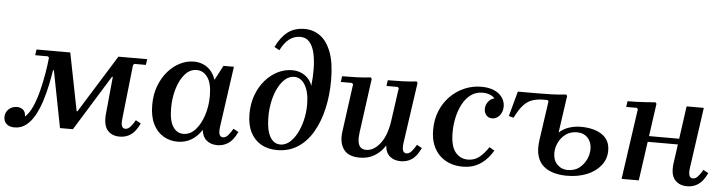

<svg xmlns="http://www.w3.org/2000/svg" viewBox="-72 -939 4362 1156"><g transform="rotate(5 2109.0 -361.5)"><path d="M39 10Q9 10 -8.5 -5.5Q-26 -21 -26 -47Q-26 -75 -6 -94.5Q14 -114 45 -114Q64 -114 80 -102.5Q96 -91 97 -61Q123 -84 142 -127.5Q161 -171 174.5 -224.5Q188 -278 197 -331.5Q206 -385 210 -427L203 -434H126L131 -469H335L404 -120H409L626 -469H800L795 -434H726L718 -427L682 -100Q678 -67 684.5 -53.5Q691 -40 705 -40Q721 -40 735.5 -56Q750 -72 764 -97L795 -80Q771 -29 741.5 -9.5Q712 10 675 10Q626 10 600.5 -21.5Q575 -53 581 -118L603 -345H598L391 -10H313L246 -354H241Q235 -314 225 -266Q215 -218 200 -169.5Q185 -121 163 -80Q141 -39 110.5 -14.5Q80 10 39 10Z M854 -198Q854 -261 873.5 -312.5Q893 -364 925.5 -401.5Q958 -439 998.5 -459Q1039 -479 1081 -479Q1114 -479 1140.5 -467Q1167 -455 1186 -432.5Q1205 -410 1214 -380L1261 -469H1324L1272 -100Q1268 -67 1274.5 -53.5Q1281 -40 1295 -40Q1311 -40 1325.5 -56Q1340 -72 1354 -97L1385 -80Q1361 -29 1331 -9.5Q1301 10 1265 10Q1226 10 1200.5 -11Q1175 -32 1170 -74Q1144 -33 1107 -11.5Q1070 10 1025 10Q977 10 938 -13.5Q899 -37 876.5 -83Q854 -129 854 -198ZM969 -188Q969 -113 992.5 -76.5Q1016 -40 1055 -40Q1097 -40 1128 -74.5Q1159 -109 1177 -164Q1195 -219 1195 -281Q1195 -357 1169 -393.5Q1143 -430 1103 -430Q1062 -430 1032 -395.5Q1002 -361 985.5 -306Q969 -251 969 -188Z M1626 8Q1570 8 1529 -15.5Q1488 -39 1465 -84Q1442 -129 1442 -195Q1442 -257 1461.5 -309.5Q1481 -362 1514.5 -400Q1548 -438 1589.5 -458.5Q1631 -479 1675 -479Q1707 -479 1731.5 -468Q1756 -457 1773 -438.5Q1790 -420 1798 -395Q1804 -446 1803.5 -496.5Q1803 -547 1794 -589.5Q1785 -632 1764 -657.5Q1743 -683 1707 -683Q1669 -683 1639.5 -660Q1610 -637 1588 -592L1557 -609Q1586 -670 1627 -701.5Q1668 -733 1730 -733Q1781 -733 1822.5 -703.5Q1864 -674 1889 -609.5Q1914 -545 1914 -438Q1914 -347 1895.5 -266.5Q1877 -186 1841 -124Q1805 -62 1751 -27Q1697 8 1626 8ZM1643 -27Q1672 -27 1697.5 -48Q1723 -69 1742 -105Q1761 -141 1772 -186Q1783 -231 1783 -280Q1783 -354 1758 -397Q1733 -440 1692 -440Q1661 -440 1636.5 -418.5Q1612 -397 1594 -361Q1576 -325 1566.5 -280Q1557 -235 1557 -188Q1557 -108 1580 -67.5Q1603 -27 1643 -27Z M2463 -97 2494 -80Q2470 -29 2440.5 -9.5Q2411 10 2374 10Q2334 10 2308 -11.5Q2282 -33 2279 -77Q2254 -37 2215.5 -13.5Q2177 10 2126 10Q2056 10 2027.5 -31Q1999 -72 2009 -140L2048 -427L2040 -434H1973L1978 -469Q2020 -469 2065 -470.5Q2110 -472 2150 -477L2157 -469L2112 -139Q2108 -110 2111 -87Q2114 -64 2126 -52Q2138 -40 2161 -40Q2206 -40 2244.5 -88.5Q2283 -137 2296 -228L2324 -427L2317 -434H2249L2254 -469Q2297 -469 2342 -470.5Q2387 -472 2427 -477L2434 -469L2381 -100Q2377 -67 2383.5 -53.5Q2390 -40 2404 -40Q2420 -40 2434.5 -56Q2449 -72 2463 -97Z M2747 10Q2707 10 2672 -2.5Q2637 -15 2610 -40.5Q2583 -66 2567.5 -104.5Q2552 -143 2552 -196Q2552 -259 2573.5 -311Q2595 -363 2632.5 -400.5Q2670 -438 2718 -458.5Q2766 -479 2819 -479Q2866 -479 2898 -464.5Q2930 -450 2946.5 -425.5Q2963 -401 2963 -372Q2963 -340 2944.5 -317.5Q2926 -295 2899 -295Q2877 -295 2864 -310.5Q2851 -326 2851 -348Q2851 -375 2869.5 -396Q2888 -417 2915 -417Q2938 -417 2946 -404Q2954 -391 2954 -376L2921 -368Q2921 -392 2908.5 -409.5Q2896 -427 2875.5 -435.5Q2855 -444 2830 -444Q2790 -444 2760 -422.5Q2730 -401 2710 -364Q2690 -327 2680 -282Q2670 -237 2670 -190Q2670 -108 2699.5 -71.5Q2729 -35 2776 -35Q2815 -35 2844.5 -58.5Q2874 -82 2899 -121L2930 -103Q2912 -72 2887 -46.5Q2862 -21 2828 -5.5Q2794 10 2747 10Z M3198 -434Q3160 -434 3130 -423.5Q3100 -413 3076 -386Q3052 -359 3028 -310L2999 -318L3040 -469H3203ZM3377 10Q3336 10 3299.5 0Q3263 -10 3236.5 -32.5Q3210 -55 3198.5 -93.5Q3187 -132 3195 -190L3229 -427L3222 -434H3154L3159 -469Q3202 -469 3246.5 -470.5Q3291 -472 3331 -477L3338 -469L3306 -245Q3332 -269 3366.5 -280Q3401 -291 3435 -291Q3517 -291 3565 -258.5Q3613 -226 3613 -162Q3613 -111 3582 -72Q3551 -33 3498 -11.5Q3445 10 3377 10ZM3379 -25Q3421 -25 3448.5 -46Q3476 -67 3491 -98.5Q3506 -130 3506 -162Q3506 -204 3481.5 -230Q3457 -256 3417 -256Q3377 -256 3349 -235.5Q3321 -215 3306 -183.5Q3291 -152 3291 -119Q3291 -77 3316.5 -51Q3342 -25 3379 -25Z M3708 0 3769 -427 3761 -434H3698L3703 -469Q3729 -469 3758 -470Q3787 -471 3816 -473Q3845 -475 3871 -477L3878 -469L3812 0ZM3806 -236 3811 -271H4103L4098 -236ZM4194 -97 4225 -80Q4201 -29 4171 -9.5Q4141 10 4105 10Q4056 10 4029 -22Q4002 -54 4012 -124L4060 -469H4164L4112 -100Q4108 -67 4114.5 -53.5Q4121 -40 4135 -40Q4151 -40 4165.5 -56Q4180 -72 4194 -97Z"/></g></svg>

Font: Brygada 1918 SemiBold
Style: Italic
Weight: 600
Italic angle: -8°
Designer: Mateusz Machalski | Borys Kosmynka | Przemek Hoffer
Foundry: NIEPODLEGLA 2018
Version: Version 3.006